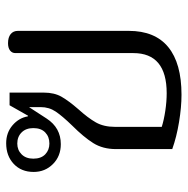

<svg xmlns="http://www.w3.org/2000/svg" viewBox="-13 -583 608 622"><g transform="rotate(-90 291.0 -272.0)"><path d="M119 -18V-200Q119 -243 138.5 -274Q158 -305 195 -342Q226 -374 240.5 -395.5Q255 -417 255 -444V-482L218 -425Q188 -379 135 -379Q96 -379 70.5 -404.5Q45 -430 45 -467Q45 -507 71 -531.5Q97 -556 138 -556Q172 -556 196 -535.5Q220 -515 225 -486L227 -485L261 -545H302V-434Q302 -400 288.5 -376.5Q275 -353 248 -322Q220 -291 205.5 -265.5Q191 -240 191 -203V-52Q213 -45 243 -40.5Q273 -36 300 -36Q430 -36 430 -144V-526Q430 -537 438.5 -543.5Q447 -550 462 -550Q481 -550 491.5 -541.5Q502 -533 502 -518V-159Q502 -74 449.5 -31Q397 12 295 12Q255 12 206.5 4Q158 -4 119 -18ZM187 -468Q187 -492 173 -506Q159 -520 137 -520Q116 -520 102 -506Q88 -492 88 -468Q88 -443 102 -429.5Q116 -416 137 -416Q159 -416 173 -429.5Q187 -443 187 -468Z"/></g></svg>

Font: Maitree
Style: Regular
Weight: 400
Designer: CadsonDemak Team
Foundry: CadsonDemak
Version: Version 1.001